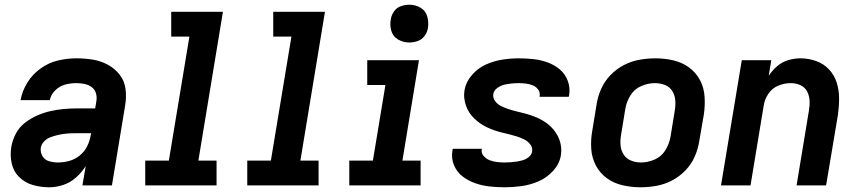

<svg xmlns="http://www.w3.org/2000/svg" viewBox="-20 -785 3640 813"><path d="M189 8Q218 8 248 -2Q278 -12 302 -33.5Q326 -55 343 -82L329 0H454L510 -339Q516 -374 511.5 -408.5Q507 -443 486.5 -469Q466 -495 436.5 -511Q407 -527 373 -532.5Q339 -538 303 -538Q265 -538 226 -529Q187 -520 152.5 -495.5Q118 -471 96 -435.5Q74 -400 67 -361H191Q195 -384 214 -402.5Q233 -421 256.5 -427Q280 -433 303 -433Q321 -433 338 -429.5Q355 -426 368.5 -416Q382 -406 386.5 -389.5Q391 -373 388 -356L383 -326H308Q279 -326 250.5 -323.5Q222 -321 193.5 -314.5Q165 -308 137.5 -296Q110 -284 85.5 -265Q61 -246 47 -219Q33 -192 28 -164Q22 -128 29.5 -93.5Q37 -59 61.5 -35Q86 -11 119.5 -1.5Q153 8 189 8ZM225 -97Q206 -97 187.5 -102.5Q169 -108 159.5 -124.5Q150 -141 153 -161Q156 -175 167 -186.5Q178 -198 192.5 -203.5Q207 -209 221.5 -212.5Q236 -216 250.5 -218Q265 -220 279.5 -220.5Q294 -221 308 -221H366L364 -212Q360 -188 349 -165.5Q338 -143 317.5 -126.5Q297 -110 273 -103.5Q249 -97 225 -97Z M595 0H897V-105H820L924 -735H705V-630H782L695 -105H595Z M1027 0H1329V-105H1252L1356 -735H1137V-630H1214L1127 -105H1027Z M1459 0H1761V-105H1684L1754 -530H1535V-425H1612L1559 -105H1459ZM1713 -605Q1730 -605 1748 -611Q1766 -617 1777.5 -632.5Q1789 -648 1792 -666Q1796 -691 1789 -715.5Q1782 -740 1760.5 -752.5Q1739 -765 1713 -765Q1696 -765 1678 -759Q1660 -753 1649 -737.5Q1638 -722 1635 -705Q1630 -679 1637 -654.5Q1644 -630 1666 -617.5Q1688 -605 1713 -605Z M2117 8Q2152 8 2188.5 3Q2225 -2 2260 -17Q2295 -32 2322 -61.5Q2349 -91 2355 -127Q2358 -145 2356 -162Q2354 -179 2348.5 -194Q2343 -209 2334 -222.5Q2325 -236 2313.5 -247.5Q2302 -259 2288.5 -268Q2275 -277 2260 -284Q2245 -291 2229 -296.5Q2213 -302 2197 -306Q2181 -310 2164.5 -314Q2148 -318 2132 -323.5Q2116 -329 2101.5 -336Q2087 -343 2076.5 -357Q2066 -371 2069 -388Q2072 -403 2086.5 -413Q2101 -423 2116 -426.5Q2131 -430 2146.5 -431.5Q2162 -433 2177 -433Q2192 -433 2207.5 -431Q2223 -429 2236.5 -423.5Q2250 -418 2259 -405.5Q2268 -393 2265 -378V-375H2388Q2389 -379 2390 -382Q2395 -414 2384 -443Q2373 -472 2350.5 -491Q2328 -510 2299.5 -520.5Q2271 -531 2240 -534.5Q2209 -538 2177 -538Q2142 -538 2107 -532.5Q2072 -527 2038 -512Q2004 -497 1978.5 -467.5Q1953 -438 1947 -404Q1944 -386 1946 -369Q1948 -352 1953.5 -336.5Q1959 -321 1968 -307.5Q1977 -294 1988.5 -283Q2000 -272 2013.5 -262.5Q2027 -253 2042 -246Q2057 -239 2072.5 -233.5Q2088 -228 2104.5 -224Q2121 -220 2137.5 -216Q2154 -212 2169.5 -207Q2185 -202 2200 -194.5Q2215 -187 2225.5 -173.5Q2236 -160 2233 -143Q2231 -130 2219.5 -120.5Q2208 -111 2195 -107Q2182 -103 2169 -101Q2156 -99 2143 -98Q2130 -97 2117 -97Q2100 -97 2084 -99Q2068 -101 2053.5 -106.5Q2039 -112 2028 -124.5Q2017 -137 2020 -153Q2020 -154 2021 -155H1897Q1896 -152 1896 -148Q1890 -116 1902 -86.5Q1914 -57 1938 -38.5Q1962 -20 1991.5 -9.5Q2021 1 2052.5 4.5Q2084 8 2117 8Z M2692 8Q2725 8 2759 2Q2793 -4 2825 -20.5Q2857 -37 2882.5 -63.5Q2908 -90 2922 -122.5Q2936 -155 2941 -188L2960 -298Q2966 -337 2963.5 -375.5Q2961 -414 2944 -446Q2927 -478 2897.5 -499.5Q2868 -521 2831 -529.5Q2794 -538 2755 -538Q2722 -538 2688 -532Q2654 -526 2622 -509.5Q2590 -493 2564.5 -466.5Q2539 -440 2525 -407.5Q2511 -375 2506 -342L2488 -232Q2481 -193 2483.5 -155Q2486 -117 2503 -84.5Q2520 -52 2549.5 -30.5Q2579 -9 2616.5 -0.5Q2654 8 2692 8ZM2694 -97Q2672 -97 2652 -105Q2632 -113 2620.5 -131Q2609 -149 2607.5 -171Q2606 -193 2610 -215L2628 -325Q2633 -354 2649.5 -381Q2666 -408 2695 -420.5Q2724 -433 2753 -433Q2776 -433 2796 -425Q2816 -417 2827 -399Q2838 -381 2839.5 -359.5Q2841 -338 2837 -315L2819 -205Q2814 -176 2797.5 -149Q2781 -122 2752 -109.5Q2723 -97 2694 -97Z M3033 0H3158L3214 -339Q3218 -365 3234 -388.5Q3250 -412 3276 -422.5Q3302 -433 3328 -433Q3350 -433 3369 -424.5Q3388 -416 3397.5 -398Q3407 -380 3408 -358.5Q3409 -337 3405 -315L3353 0H3478L3528 -298Q3533 -333 3533 -368Q3533 -403 3523 -435Q3513 -467 3490.5 -491Q3468 -515 3436 -526.5Q3404 -538 3369 -538Q3344 -538 3318 -530.5Q3292 -523 3271 -505Q3250 -487 3235 -464L3246 -530H3121Z"/></svg>

Font: Iosevka Sparkle Oblique
Style: Bold
Weight: 700
Italic angle: -9°
Designer: Belleve Invis
Foundry: Belleve Invis
Version: Version 4.5.0; ttfautohint (v1.8.3)